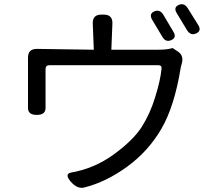

<svg xmlns="http://www.w3.org/2000/svg" viewBox="-20 -859 1040 919"><path d="M708 -765Q692 -793 718.5 -804.5Q745 -816 762 -788L810 -707Q827 -679 800 -667Q773 -655 757 -683ZM826 -796Q809 -824 835.5 -835.5Q862 -847 879 -819L929 -739Q946 -711 919 -699Q892 -687 875 -715ZM477 -789Q519 -789 518 -747L513 -621H737Q780 -621 806 -629L829 -614Q860 -595 851 -559L845 -535Q815 -350 752.5 -242.5Q690 -135 589 -61.5Q488 12 385 38Q352 48 319 11Q287 -26 320 -33Q431 -52 524 -119.5Q617 -187 658 -251Q699 -315 723 -395Q748 -475 753 -529Q756 -547 737 -547H217Q198 -547 198 -528V-342Q198 -309 156 -309Q114 -309 114 -342V-583Q114 -625 156 -625L429 -621L424 -747Q423 -789 465 -789Z"/></svg>

Font: Raw Maruko Gothic CJK TC
Style: Regular
Weight: 400
Version: Version 1.001